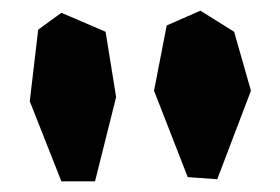

<svg xmlns="http://www.w3.org/2000/svg" viewBox="-20 -762 520 356"><path d="M50.8 -707 35.2 -574.2 93.8 -425.8H156.2L195.3 -582L175.8 -703.1L93.8 -738.3ZM289.1 -714.8 265.6 -593.8 328.1 -433.6 382.8 -429.7 445.3 -593.8 414.1 -703.1 351.6 -742.2Z"/></svg>

Font: MaokenAssortedSans-Lite
Style: Lite
Weight: 400
Version: Version 1.400